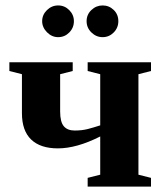

<svg xmlns="http://www.w3.org/2000/svg" viewBox="-20 -689 604 709"><path d="M202.1 -277.3Q202.1 -238.8 215.6 -222.9Q229 -207 255.9 -207Q282.7 -207 304.4 -212.6Q326.2 -218.3 350.1 -226.1V-415L303.7 -426.8V-459H537.6V-426.8L491.2 -415V-43.9L537.6 -32.2V0H303.7V-32.2L350.1 -43.9V-185.1Q263.2 -141.1 193.8 -141.1Q128.9 -141.1 95 -173.8Q61 -206.5 61 -271V-415L14.6 -426.8V-459H248.5V-426.8L202.1 -415ZM358.9 -551.8Q335.4 -551.8 317.6 -569.1Q299.8 -586.4 299.8 -610.8Q299.8 -635.3 317.6 -652.1Q335.4 -668.9 358.9 -668.9Q382.8 -668.9 399.9 -652.3Q417 -635.7 417 -610.8Q417 -586.4 399.9 -569.1Q382.8 -551.8 358.9 -551.8ZM194.8 -551.8Q171.4 -551.8 153.6 -569.8Q135.7 -587.9 135.7 -610.8Q135.7 -634.3 153.3 -651.6Q170.9 -668.9 194.8 -668.9Q218.8 -668.9 235.8 -651.6Q252.9 -634.3 252.9 -610.8Q252.9 -586.4 235.8 -569.1Q218.8 -551.8 194.8 -551.8Z"/></svg>

Font: Tinos
Style: Bold
Weight: 700
Designer: Steve Matteson
Foundry: Monotype Imaging Inc.
Version: Version 1.23